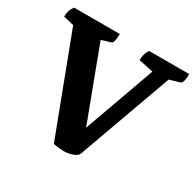

<svg xmlns="http://www.w3.org/2000/svg" viewBox="-144 -798 983 968"><g transform="rotate(30 347.5 -314.5)"><path d="M340 12Q329 12 309 10Q289 8 278 5L63 -562L2 -577Q2 -595 6.5 -610Q11 -625 23 -641H289Q289 -616 285 -600.5Q281 -585 273 -583L220 -567L378 -147L526 -559L441 -577Q441 -595 445 -610Q449 -625 460 -641H693Q693 -616 689 -600.5Q685 -585 677 -583L617 -565L421 -22Q416 -9 400.5 -1.5Q385 6 368 9Q351 12 340 12Z"/></g></svg>

Font: Petrona ExtraBold
Style: Regular
Weight: 800
Designer: Ringo R. Seeber
Foundry: Ringo R. Seeber
Version: Version 2.001; ttfautohint (v1.8.3)